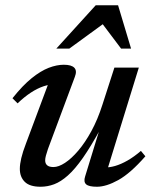

<svg xmlns="http://www.w3.org/2000/svg" viewBox="-20 -700 580 731"><path d="M304 -28 360.5 -212 363 -210Q326 -142.5 295.8 -99.2Q265.5 -56 238.5 -32Q211.5 -8 186.2 1.5Q161 11 134.5 11Q93 11 74.2 -7.8Q55.5 -26.5 55.5 -57Q55.5 -74.5 61 -98Q66.5 -121.5 79 -154L173 -405.5L190 -378.5Q169.5 -379.5 145.8 -371.5Q122 -363.5 97.2 -347.2Q72.5 -331 47 -306.5L27.5 -326Q66.5 -375 100.8 -402.5Q135 -430 165.5 -441.8Q196 -453.5 223 -453.5Q252 -453.5 263 -442Q274 -430.5 265 -407.5L162.5 -132.5Q157.5 -118 154.8 -107.5Q152 -97 152 -89.5Q152 -77 159.8 -70.5Q167.5 -64 183.5 -64Q203 -64 227.5 -80Q252 -96 278 -126.5Q304 -157 328 -201Q352 -245 370 -301.5L415.5 -442.5H508.5L384 -39L375.5 -63Q395 -61.5 417.8 -68Q440.5 -74.5 465.8 -89Q491 -103.5 516.5 -125.5L533.5 -105Q476.5 -40 430.5 -14.5Q384.5 11 349 11Q318.5 11 308 1.8Q297.5 -7.5 304 -28ZM194.5 -515 344.5 -680H429.5L479 -515H441L363 -618.5H386L244 -515Z"/></svg>

Font: Newsreader 16pt Medium
Style: Italic
Weight: 500
Italic angle: -17°
Designer: Hugues Gentile
Foundry: Production Type
Version: Version 1.003